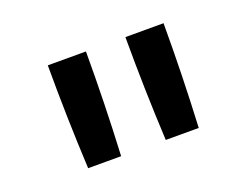

<svg xmlns="http://www.w3.org/2000/svg" viewBox="-62 -891 725 558"><g transform="rotate(-20 300.0 -611.5)"><path d="M129 -451Q125 -531 123 -611Q121 -691 121 -772H239Q239 -691 237 -611Q235 -531 231 -451ZM369 -451Q365 -531 363 -611Q361 -691 361 -772H479Q479 -691 477 -611Q475 -531 471 -451Z"/></g></svg>

Font: Iosevka Slab Semibold Extended
Style: Regular
Weight: 600
Width: 7
Monospace: yes
Designer: Belleve Invis
Foundry: Belleve Invis
Version: Version 11.1.0; ttfautohint (v1.8.3)